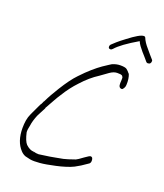

<svg xmlns="http://www.w3.org/2000/svg" viewBox="-156 -933 916 1074"><g transform="rotate(20 302.0 -396.0)"><path d="M176 38Q169 38 162.5 37.5Q156 37 151 36L121 29Q105 23 93 10Q51 -34 51 -115Q51 -138 54.5 -160Q58 -182 68 -203L100 -271Q104 -274 112 -294L114 -296Q125 -319 138 -342Q151 -365 166 -389Q208 -457 242 -492Q274 -526 301.5 -550Q329 -574 352 -590Q372 -603 383 -610.5Q394 -618 398 -620Q422 -631 447 -631Q475 -631 484.5 -624Q494 -617 505 -603H506Q517 -577 515 -539Q515 -529 509 -519Q503 -509 498 -509Q478 -509 479 -537L480 -556V-570Q475 -581 473 -581L470 -582Q467 -585 444 -585Q424 -585 401 -569Q378 -553 355 -536Q306 -505 260 -454Q241 -434 223 -410.5Q205 -387 188 -359Q179 -346 165.5 -322Q152 -298 133 -264V-261Q123 -242 116 -228.5Q109 -215 105 -207Q98 -190 93 -173.5Q88 -157 86 -141Q80 -117 81 -100Q92 -51 108 -34Q132 -11 156 -11L157 -6V-11Q170 -7 186 -7L249 -16Q260 -18 279.5 -21.5Q299 -25 325 -30Q335 -32 352 -37.5Q369 -43 392 -51Q397 -53 406.5 -59.5Q416 -66 431 -77Q457 -96 464 -96Q478 -96 478 -74Q478 -59 466 -53Q430 -27 399 -11Q381 -2 354 6.5Q327 15 299 21Q271 27 249 31Q227 35 208.5 36.5Q190 38 176 38ZM585 -694Q580 -694 576 -698Q566 -710 556 -721.5Q546 -733 536 -744Q524 -758 515 -770.5Q506 -783 501 -795Q407 -740 375 -703Q369 -696 362 -696Q350 -696 350 -708Q350 -716 355 -721Q363 -729 380 -744Q397 -759 424 -779Q490 -830 513 -830H515Q520 -830 523 -825Q533 -799 559 -770Q569 -757 580 -745Q591 -733 601 -721Q604 -718 604 -714Q604 -694 585 -694Z"/></g></svg>

Font: Square Peg
Style: Regular
Weight: 400
Designer: Robert E. Leuschke
Foundry: Robert E. Leuschke
Version: Version 1.010; ttfautohint (v1.8.4.7-5d5b)